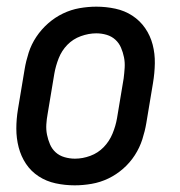

<svg xmlns="http://www.w3.org/2000/svg" viewBox="-20 -548 540 576"><path d="M204 8Q175 8 147 2Q119 -4 96 -19Q73 -34 58 -56.5Q43 -79 36 -106Q29 -133 29 -162Q29 -191 34 -221L54 -341Q58 -365 66 -390Q74 -415 89 -437.5Q104 -460 124.5 -478Q145 -496 169 -507.5Q193 -519 218.5 -523.5Q244 -528 269 -528Q298 -528 326 -522Q354 -516 377 -501Q400 -486 415.5 -463.5Q431 -441 438 -414Q445 -387 444.5 -358Q444 -329 439 -299L419 -179Q415 -155 407 -130Q399 -105 384.5 -82.5Q370 -60 349.5 -42Q329 -24 305 -12.5Q281 -1 255 3.5Q229 8 204 8ZM205 -72Q228 -72 251 -80.5Q274 -89 291 -106.5Q308 -124 317.5 -147Q327 -170 331 -193L351 -313Q353 -329 354 -345Q355 -361 352 -376Q349 -391 343 -405Q337 -419 326 -429Q315 -439 300 -443.5Q285 -448 269 -448Q246 -448 222.5 -439.5Q199 -431 182 -413.5Q165 -396 156 -373Q147 -350 143 -327L123 -207Q120 -191 119 -175Q118 -159 121 -144Q124 -129 130 -115Q136 -101 147 -91Q158 -81 173.5 -76.5Q189 -72 205 -72Z"/></svg>

Font: Iosevka Term Curly Md Obl
Style: Regular
Weight: 500
Italic angle: -9°
Designer: Belleve Invis
Foundry: Belleve Invis
Version: Version 32.3.0